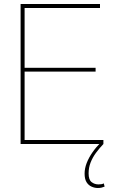

<svg xmlns="http://www.w3.org/2000/svg" viewBox="-20 -720 565 960"><path d="M83 0V-700H480V-680H103V-381H458V-362H103V-20H497V0ZM469 220Q453 220 437.5 213Q422 206 412.5 190.5Q403 175 403 148Q403 122 413.5 95Q424 68 442.5 41.5Q461 15 485 -9L497 0Q477 21 460 44Q443 67 433 92.5Q423 118 423 147Q423 179 438 190.5Q453 202 472 202Q480 202 486.5 201Q493 200 499 197L503 213Q496 216 488 218Q480 220 469 220Z"/></svg>

Font: Georama ExtraCondensed Thin Thin
Style: Regular
Weight: 250
Version: Version 1.001